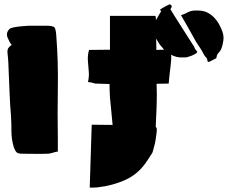

<svg xmlns="http://www.w3.org/2000/svg" viewBox="-20 -804 1040 873"><path d="M863 -591Q864 -589 866 -583Q868 -580 870.5 -577Q873 -574 877 -569Q876 -568 875.5 -566Q875 -564 873 -562Q868 -559 862.5 -556Q857 -553 852 -551Q847 -549 841.5 -547.5Q836 -546 831 -544Q828 -543 824 -543H812Q796 -542 782.5 -545.5Q769 -549 758 -555Q760 -536 755.5 -503Q751 -470 747 -424Q734 -424 720 -423.5Q706 -423 692 -423Q692 -412 692.5 -400.5Q693 -389 693 -377Q693 -341 691.5 -304Q690 -267 688 -229Q691 -224 693 -219Q693 -206 691 -192.5Q689 -179 687 -165Q685 -152 681.5 -140Q678 -128 675 -116Q674 -110 668 -102Q664 -96 660.5 -90.5Q657 -85 653 -79Q614 -16 554 12Q494 40 423 48Q414 49 405.5 49Q397 49 388 49L397 -237Q421 -237 444.5 -236.5Q468 -236 492 -236Q489 -268 486 -299.5Q483 -331 480 -361Q479 -378 478.5 -394Q478 -410 478 -422Q462 -423 446 -423Q430 -423 413 -424Q406 -426 398.5 -428Q391 -430 380 -431Q386 -456 383.5 -480.5Q381 -505 379.5 -529.5Q378 -554 385 -577Q409 -577 432.5 -577.5Q456 -578 480 -578V-732H687Q688 -728 688.5 -722.5Q689 -717 689 -712Q689 -713 689.5 -713.5Q690 -714 690 -714Q696 -725 702 -735Q708 -745 714 -755Q712 -755 706 -758Q708 -760 710 -761.5Q712 -763 713 -764Q721 -769 728.5 -773Q736 -777 744 -781Q747 -783 750.5 -784Q754 -785 758 -781Q764 -773 757 -766Q757 -766 755 -762Q760 -754 765.5 -744.5Q771 -735 777 -726Q799 -692 820 -658.5Q841 -625 863 -591ZM951 -727Q965 -713 974.5 -696.5Q984 -680 991 -661Q1000 -636 994 -611Q992 -598 987.5 -585.5Q983 -573 973 -563Q966 -555 965 -546Q965 -539 959 -537Q952 -534 946 -530.5Q940 -527 934 -524Q924 -520 923 -528Q923 -537 917 -543Q911 -549 907 -556Q900 -571 890.5 -585Q881 -599 872 -613Q856 -642 838.5 -673Q821 -704 803 -735Q811 -738 817 -740Q823 -742 828 -745Q845 -755 862.5 -756Q880 -757 897 -755Q926 -751 951 -727ZM194 -105Q166 -104 138.5 -104.5Q111 -105 82 -105Q63 -105 56 -111Q49 -117 42 -137Q32 -172 32 -207.5Q32 -243 30 -277Q26 -324 24 -371.5Q22 -419 20 -467Q19 -493 18 -516.5Q17 -540 14 -564Q13 -578 18 -585.5Q23 -593 33 -600Q23 -612 14.5 -633Q6 -654 22 -671Q25 -676 39.5 -679Q54 -682 71.5 -684Q89 -686 102 -686.5Q115 -687 115 -687H191Q221 -687 227.5 -679.5Q234 -672 236 -641Q245 -524 243 -406.5Q241 -289 243 -172V-115Q230 -113 218 -109Q206 -105 194 -105ZM691 -577Q700 -577 709 -577.5Q718 -578 726 -578Q722 -583 718.5 -587.5Q715 -592 711 -596Q704 -604 699.5 -612Q695 -620 690 -629Q690 -616 690.5 -603Q691 -590 691 -577ZM384 -577 386 -579Q385 -578 385 -577Z"/></svg>

Font: Palette Mosaic
Style: Regular
Weight: 400
Designer: Shibuyafont
Version: Version 1.001